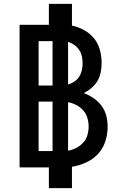

<svg xmlns="http://www.w3.org/2000/svg" viewBox="-20 -863 640 990"><path d="M351 107H232V0H81V-735H232V-843H351V-731Q384 -724 414 -707.5Q444 -691 465 -665Q486 -639 495 -606Q504 -573 504 -539Q504 -515 499.5 -491Q495 -467 483 -446.5Q471 -426 452.5 -410Q434 -394 412 -383Q439 -373 463 -356.5Q487 -340 504 -317Q521 -294 528 -266Q535 -238 535 -209Q535 -171 523 -134Q511 -97 485 -69Q459 -41 423.5 -25Q388 -9 351 -3ZM179 -422H251V-651H179ZM331 -427Q348 -432 363.5 -442.5Q379 -453 388.5 -468Q398 -483 402 -501Q406 -519 406 -537Q406 -555 402 -573Q398 -591 388 -606Q378 -621 363 -631.5Q348 -642 331 -647ZM179 -84H251V-339H179ZM331 -86Q353 -90 373.5 -100.5Q394 -111 409 -127.5Q424 -144 430.5 -166Q437 -188 437 -211Q437 -233 430.5 -255Q424 -277 409 -294Q394 -311 373.5 -321.5Q353 -332 331 -336Z"/></svg>

Font: Iosevka Extended
Style: Bold
Weight: 700
Width: 7
Monospace: yes
Designer: Belleve Invis
Foundry: Belleve Invis
Version: Version 32.5.0; ttfautohint (v1.8.4)